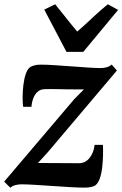

<svg xmlns="http://www.w3.org/2000/svg" viewBox="-30 -869 574 900"><path d="M363.5 -450Q349.5 -450 330 -450Q310.5 -450 288.8 -450.2Q267 -450.5 245.8 -451Q224.5 -451.5 207 -451.5Q189.5 -451.5 179 -451Q159.5 -450.5 146.5 -439Q133.5 -427.5 126.2 -408.8Q119 -390 117.5 -368.5H78.5Q76 -385 76 -412.5Q76 -440 79.5 -469.8Q83 -499.5 91 -523Q99 -546.5 112.5 -555Q118 -558.5 129.8 -562.2Q141.5 -566 160 -566Q187 -566 225.2 -563.5Q263.5 -561 304.2 -558Q345 -555 381.5 -552.5Q418 -550 440.5 -550Q457 -550 470.2 -553.8Q483.5 -557.5 493.5 -566.5L518 -538.5L194.5 -156L148 -105Q168 -105 192.5 -104.8Q217 -104.5 243 -104.5Q269 -104.5 294 -104.2Q319 -104 340.5 -104Q370 -104 389.8 -128.5Q409.5 -153 413.5 -190H452.5Q453.5 -171.5 453 -143.5Q452.5 -115.5 449.2 -86Q446 -56.5 438 -33Q430 -9.5 416 0.5Q410 4.5 397.2 7.5Q384.5 10.5 365.5 10.5Q337.5 10.5 296.5 8Q255.5 5.5 211.8 2.5Q168 -0.5 130 -2.8Q92 -5 69 -5Q57.5 -5 42.8 -1.5Q28 2 18.5 11L-10.5 -17.5L317 -403ZM281.5 -626 177.5 -824 228.5 -849Q254 -818 279.5 -785.5Q305 -753 332 -721Q369 -753 403 -785.5Q437 -818 475.5 -849L523.5 -822.5L360.5 -626Z"/></svg>

Font: Merriweather 20pt
Style: Bold Italic
Weight: 700
Italic angle: -7.8°
Version: Version 2.101